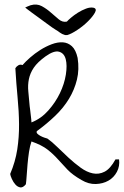

<svg xmlns="http://www.w3.org/2000/svg" viewBox="-20 -811 540 837"><path d="M335 -26.4Q295.9 -48.8 273.9 -71.8Q252 -94.7 232.4 -116.7Q212.9 -138.7 187.5 -158.7Q162.1 -178.7 117.2 -194.3Q110.4 -174.8 106.4 -148.4Q102.5 -122.1 100.1 -95.2Q97.7 -68.4 96.2 -44.4Q94.7 -20.5 92.8 -7.8Q80.1 7.8 68.4 5.9Q56.6 3.9 47.4 -6.3Q38.1 -16.6 31.7 -30.8Q25.4 -44.9 24.4 -52.7Q46.9 -105.5 55.2 -159.2Q63.5 -212.9 63 -269.5Q62.5 -326.2 56.6 -386.7Q50.8 -447.3 46.9 -513.7Q51.8 -521.5 60.1 -526.4Q68.4 -531.2 78.1 -527.3Q90.8 -542 111.3 -560.1Q131.8 -578.1 155.8 -593.3Q179.7 -608.4 205.6 -618.2Q231.4 -627.9 253.9 -626.5Q276.4 -625 293.5 -609.4Q310.5 -593.8 318.4 -558.6Q326.2 -507.8 315.4 -463.9Q304.7 -419.9 280.8 -380.4Q256.8 -340.8 220.7 -306.2Q184.6 -271.5 140.6 -239.3Q137.7 -233.4 143.1 -228Q148.4 -222.7 156.7 -218.3Q165 -213.9 173.8 -210.9Q182.6 -208 186.5 -207Q206.1 -193.4 229.5 -170.4Q252.9 -147.5 278.8 -123.5Q304.7 -99.6 331.5 -80.1Q358.4 -60.5 384.8 -55.2Q411.1 -49.8 436 -62.5Q460.9 -75.2 483.4 -116.2H499Q502.9 -86.9 489.7 -62Q476.6 -37.1 452.6 -23.4Q428.7 -9.8 397.5 -8.8Q366.2 -7.8 335 -26.4ZM109.4 -347.7Q110.4 -343.8 111.3 -333.5Q112.3 -323.2 113.8 -312Q115.2 -300.8 116.2 -291Q117.2 -281.2 117.2 -277.3Q159.2 -293.9 190.4 -329.1Q221.7 -364.3 241.2 -404.8Q260.7 -445.3 267.1 -485.8Q273.4 -526.4 266.6 -552.7Q259.8 -579.1 237.8 -585.4Q215.8 -591.8 178.7 -565.4Q143.6 -540 127.4 -516.1Q111.3 -492.2 106 -466.3Q100.6 -440.4 103.5 -411.6Q106.4 -382.8 109.4 -347.7ZM113.3 -788.1Q140.6 -795.9 162.1 -784.2Q183.6 -772.5 201.7 -756.3Q219.7 -740.2 236.3 -726.6Q252.9 -712.9 271.5 -716.8Q276.4 -722.7 289.6 -733.9Q302.7 -745.1 319.8 -755.9Q336.9 -766.6 355 -773.4Q373 -780.3 387.7 -777.3Q403.3 -773.4 394 -756.3Q384.8 -739.3 364.3 -718.8Q343.8 -698.2 317.4 -680.7Q291 -663.1 273.4 -658.2H263.7Q250 -662.1 241.2 -668.9Q232.4 -675.8 223.6 -680.7Q219.7 -682.6 208 -690.9Q196.3 -699.2 181.6 -710Q167 -720.7 150.4 -732.9Q133.8 -745.1 120.1 -754.9Q106.4 -764.6 98.1 -771.5Q89.8 -778.3 89.8 -778.3Q92.8 -780.3 102.1 -783.7Q111.3 -787.1 113.3 -788.1Z"/></svg>

Font: Give You Glory
Style: Regular
Weight: 400
Designer: Kimberly Geswein
Foundry: Kimberly Geswein
Version: Version 1.002